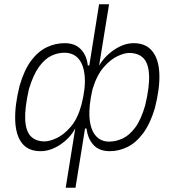

<svg xmlns="http://www.w3.org/2000/svg" viewBox="-20 -703 818 903"><path d="M289 180 334 -99Q309 -53 263 -22.5Q217 8 171 8Q113 8 83.5 -29.5Q54 -67 51.5 -137Q49 -207 72 -299Q94 -375 127 -418.5Q160 -462 200.5 -481Q241 -500 284 -500Q333 -500 360.5 -471Q388 -442 393 -395H400L446 -683H493L446 -394Q472 -439 518 -469.5Q564 -500 609 -500Q666 -500 696.5 -462Q727 -424 729.5 -355Q732 -286 708 -193Q686 -120 652.5 -75.5Q619 -31 579 -11.5Q539 8 496 8Q447 8 420 -21Q393 -50 387 -98L380 -99L335 180ZM190 -38Q213 -38 246.5 -53.5Q280 -69 312.5 -106.5Q345 -144 363 -210Q383 -288 378.5 -343Q374 -398 349.5 -426.5Q325 -455 283 -455Q251 -455 221 -440.5Q191 -426 164 -389.5Q137 -353 116 -284Q96 -195 98.5 -141Q101 -87 124.5 -62.5Q148 -38 190 -38ZM493 -37Q525 -37 556.5 -51.5Q588 -66 615.5 -102.5Q643 -139 663 -208Q684 -297 681 -351.5Q678 -406 654 -430Q630 -454 587 -454Q565 -454 532 -438.5Q499 -423 467 -386Q435 -349 415 -283Q397 -205 401 -150Q405 -95 429 -66Q453 -37 493 -37Z"/></svg>

Font: Nunito Sans 7pt Condensed ExtraLight
Style: Italic
Weight: 250
Width: 3
Italic angle: -9°
Designer: Vernon Adams
Foundry: Vernon Adams
Version: Version 3.101;gftools[0.9.27]